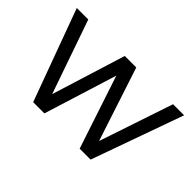

<svg xmlns="http://www.w3.org/2000/svg" viewBox="-86 -744 993 993"><g transform="rotate(45 410.5 -247.0)"><path d="M203 5 18 -499H102L243 -94L369 -499H453L586 -94L722 -499H803L623 5H543L410 -396L285 5Z"/></g></svg>

Font: REM Medium Light
Style: Regular
Weight: 300
Version: Version 1.005;gftools[0.9.28]